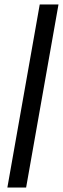

<svg xmlns="http://www.w3.org/2000/svg" viewBox="-20 -740 282 860"><path d="M13 100 158 -720H242L97 100Z"/></svg>

Font: Rethink Sans
Style: Italic
Weight: 400
Italic angle: -10°
Designer: The Rethink Sans project authors (Hans Thiessen). DM Sans designed by Colophon Foundry.
Foundry: Rethink Communications LLC
Version: Version 1.001